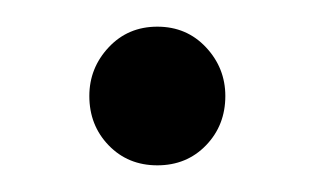

<svg xmlns="http://www.w3.org/2000/svg" viewBox="-20 -119 236 144"><path d="M98 5Q76 5 61.5 -10Q47 -25 47 -47Q47 -68 61.5 -83.5Q76 -99 98 -99Q120 -99 134.5 -83.5Q149 -68 149 -47Q149 -25 134.5 -10Q120 5 98 5Z"/></svg>

Font: DM Sans 12pt Light
Style: Regular
Weight: 300
Version: Version 4.004;gftools[0.9.30]